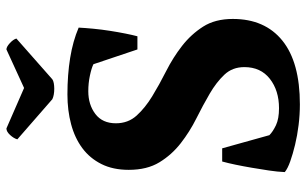

<svg xmlns="http://www.w3.org/2000/svg" viewBox="-198 -744 954 598"><g transform="rotate(-90 279.0 -445.0)"><path d="M157 -83Q168 -72 188 -62.5Q208 -53 241 -53Q296 -53 332.5 -81.5Q369 -110 369 -161Q369 -198 345.5 -223Q322 -248 286 -269Q250 -290 209 -310.5Q168 -331 132 -359Q96 -387 72.5 -425.5Q49 -464 49 -521Q49 -570 67 -606Q85 -642 116.5 -665.5Q148 -689 191 -700.5Q234 -712 284 -712Q345 -712 397.5 -703.5Q450 -695 492 -677Q491 -657 488.5 -631Q486 -605 482 -579.5Q478 -554 473.5 -531.5Q469 -509 465 -494H424L378 -631Q366 -637 342.5 -642Q319 -647 294 -647Q252 -647 223 -625Q194 -603 194 -561Q194 -523 218 -496.5Q242 -470 278 -448Q314 -426 356.5 -404.5Q399 -383 435 -355Q471 -327 495 -289.5Q519 -252 519 -197Q519 -97 451.5 -42.5Q384 12 253 12Q221 12 188.5 8Q156 4 127 -3Q98 -10 75.5 -18Q53 -26 42 -35Q43 -58 47 -84.5Q51 -111 55.5 -137.5Q60 -164 65 -188Q70 -212 75 -230H116ZM424 -902Q432 -902 443.5 -891.5Q455 -881 458 -871L331 -759Q327 -756 319 -754.5Q311 -753 301.5 -753Q292 -753 283.5 -754.5Q275 -756 269 -759L144 -868Q147 -879 157.5 -890.5Q168 -902 178 -902L304 -847Z"/></g></svg>

Font: PTSerif
Style: Bold
Weight: 700
Designer: A.Korolkova, O.Umpeleva, V.Yefimov
Foundry: ParaType Ltd
Version: Version 1.000W OFL; ttfautohint (v1.2) -l 8 -r 50 -G 200 -x 